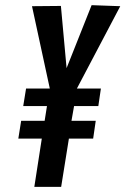

<svg xmlns="http://www.w3.org/2000/svg" viewBox="-20 -724 486 744"><path d="M70 -313 81 -381H173L104 -700L216 -701L238 -460L335 -704L446 -700L278 -381H371L361 -313H267L257 -256H351L341 -187H247L217 0H113L142 -187H51L62 -256H153L162 -313Z"/></svg>

Font: Georama Condensed SemiBold
Style: Italic
Weight: 600
Width: 3
Italic angle: -9°
Designer: Jean-Baptiste Levee
Foundry: Production Type
Version: Version 1.000